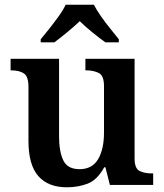

<svg xmlns="http://www.w3.org/2000/svg" viewBox="-20 -786 695 816"><path d="M264 10Q185 10 143 -37.5Q101 -85 101 -187V-417Q101 -461 81.5 -474Q62 -487 27 -487H25V-536H231V-207Q231 -142 249 -104.5Q267 -67 318 -67Q372 -67 397 -109.5Q422 -152 422 -223V-420Q422 -465 399.5 -476Q377 -487 346 -487H343V-536H552V-113Q552 -70 573 -59.5Q594 -49 625 -49H631V0H447L428 -75H423Q393 -21 352.5 -5.5Q312 10 264 10ZM153 -619Q169 -638 189.5 -664Q210 -690 229.5 -717Q249 -744 259 -766H379Q390 -744 409 -717Q428 -690 449 -664Q470 -638 485 -619V-606H428Q404 -623 372.5 -648.5Q341 -674 319 -696Q296 -674 265 -648.5Q234 -623 211 -606H153Z"/></svg>

Font: Noto Serif Thai SemiBold
Style: Regular
Weight: 600
Designer: Monotype Design Team
Foundry: Monotype Imaging Inc.
Version: Version 2.001; ttfautohint (v1.8.4.7-5d5b)